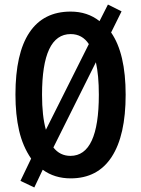

<svg xmlns="http://www.w3.org/2000/svg" viewBox="-20 -775 620 845"><path d="M533 -358Q533 -179 471.5 -84.5Q410 10 291 10Q220 10 168 -28L131 50L70 21L117 -77Q80 -131 64 -200.5Q48 -270 48 -359Q48 -540 109.5 -632Q171 -724 291 -724Q365 -724 418 -682L455 -755L515 -725L469 -632Q533 -540 533 -358ZM165 -358Q165 -264 182 -204L371 -581Q342 -625 291 -625Q165 -625 165 -358ZM415 -358Q415 -444 402 -501L215 -126Q244 -89 290 -89Q415 -89 415 -358Z"/></svg>

Font: Noto Sans Telugu ExtraCondensed SemiBold
Style: Regular
Weight: 600
Width: 2
Designer: Jelle Bosma - Monotype Design Team
Foundry: Monotype Imaging Inc.
Version: Version 2.005; ttfautohint (v1.8.4.7-5d5b)